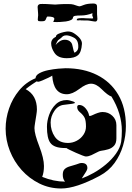

<svg xmlns="http://www.w3.org/2000/svg" viewBox="-20 -1059 748 1092"><path d="M328 13Q261 13 203.5 -15.5Q146 -44 103 -92Q60 -140 36 -201Q12 -262 12 -327Q12 -385 31.5 -442Q51 -499 89 -545Q127 -591 182 -614Q183 -631 204 -642.5Q225 -654 254.5 -660Q284 -666 312 -668.5Q340 -671 353 -671Q455 -671 532 -632.5Q609 -594 652.5 -520.5Q696 -447 696 -342Q696 -286 680 -231.5Q664 -177 631.5 -132Q599 -87 547 -59Q412 13 328 13ZM350 -26Q337 -40 337 -65Q337 -87 347.5 -97Q358 -107 374.5 -112Q391 -117 408 -122Q410 -123 414.5 -124Q419 -125 426 -128Q435 -132 444 -132Q477 -132 477 -103Q477 -93 464 -74Q456 -62 451.5 -54.5Q447 -47 445 -44Q476 -55 512.5 -75.5Q549 -96 582.5 -124Q616 -152 639.5 -185Q663 -218 669 -252Q671 -266 672 -282Q673 -298 673 -315Q673 -413 614 -510Q594 -516 558 -552Q527 -583 498 -583Q470 -583 431 -553Q391 -523 360 -523Q284 -523 277 -629Q274 -626 256.5 -617.5Q239 -609 221 -601.5Q203 -594 197 -594Q194 -594 188 -596Q177 -589 161.5 -578.5Q146 -568 126 -552Q190 -518 190 -436Q190 -426 186.5 -404Q183 -382 179.5 -360.5Q176 -339 176 -330Q176 -297 203 -228Q230 -158 230 -115Q230 -79 220 -53Q286 -26 350 -26ZM468 -169Q464 -169 448 -175Q432 -181 412 -190Q392 -199 376.5 -206.5Q361 -214 358 -217H350Q287 -217 266 -247Q247 -273 247 -338Q247 -371 259.5 -406Q272 -441 297 -465.5Q322 -490 360 -490Q366 -490 377 -487.5Q388 -485 397 -481.5Q406 -478 406 -474Q406 -469 345 -463Q311 -460 289.5 -428.5Q268 -397 268 -362Q268 -316 292 -281Q316 -246 367 -246Q393 -246 416.5 -258.5Q440 -271 454.5 -292.5Q469 -314 469 -339Q469 -371 462 -387.5Q455 -404 432 -423Q419 -435 419 -450Q419 -462 431 -462Q451 -462 467.5 -442Q484 -422 487 -400H496Q498 -400 509 -405.5Q520 -411 535.5 -416.5Q551 -422 563 -422Q596 -422 619 -400.5Q642 -379 642 -347V-272Q642 -245 629 -230.5Q616 -216 596 -210Q576 -204 553 -201Q545 -200 530.5 -192Q516 -184 499.5 -176.5Q483 -169 468 -169ZM360 -728Q310 -728 290 -758Q271 -786 271 -812Q271 -837 298 -850Q298 -860 312 -866.5Q326 -873 342.5 -876.5Q359 -880 366 -880Q386 -880 402 -869Q448 -838 446 -809Q443 -762 423.5 -745Q404 -728 360 -728ZM404 -759Q423 -769 425 -787Q428 -832 398 -846Q374 -858 357 -858Q346 -858 338 -853Q333 -848 326 -842Q319 -836 310 -830Q307 -826 303.5 -819Q300 -812 296 -803Q306 -815 319.5 -824Q333 -833 349 -833Q371 -833 384 -818Q391 -810 394.5 -789Q398 -768 404 -759ZM285 -934Q283 -934 283 -935Q283 -936 286 -942Q289 -948 289 -952Q289 -965 251 -965Q246 -965 242 -952.5Q238 -940 229 -939Q224 -938 219.5 -938Q215 -938 210 -938Q203 -938 200 -939Q196 -940 195 -946V-949Q195 -955 196 -962.5Q197 -970 197 -972Q197 -975 196.5 -984.5Q196 -994 195 -1004.5Q194 -1015 194 -1019Q194 -1033 208 -1036Q215 -1037 245 -1036L294 -1033Q296 -1033 314 -1034.5Q332 -1036 366 -1036Q389 -1036 398 -1033Q410 -1029 419 -1026Q428 -1023 433 -1023Q437 -1023 457 -1031Q477 -1039 512 -1039Q533 -1039 532 -1020V-978Q532 -975 533 -965Q534 -955 534 -950Q532 -933 516 -937Q506 -939 499.5 -939.5Q493 -940 491 -941Q482 -943 470 -942.5Q458 -942 442 -943Q435 -945 427 -943Q416 -943 416 -945Q418 -947 417.5 -949.5Q417 -952 424 -954Q431 -956 452 -956Q456 -956 468.5 -955Q481 -954 503 -954Q510 -954 510 -956Q510 -958 508 -962.5Q506 -967 505 -970Q505 -971 505 -974.5Q505 -978 506 -984Q473 -971 442 -971Q419 -971 407.5 -969Q396 -967 395 -959Q394 -943 355 -937Q339 -935 321.5 -934Q304 -933 285 -934Z"/></svg>

Font: Moo Lah Lah
Style: Regular
Weight: 400
Designer: Robert E. Leuschke
Foundry: Robert E. Leuschke
Version: Version 1.010; ttfautohint (v1.8.3)